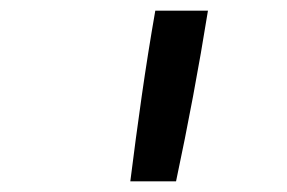

<svg xmlns="http://www.w3.org/2000/svg" viewBox="-20 -792 540 361"><path d="M225 -451Q235 -531 246.5 -611.5Q258 -692 272 -772H371Q358 -691 343 -611Q328 -531 311 -451Z"/></svg>

Font: Iosevka Slab Medium Oblique
Style: Regular
Weight: 500
Italic angle: -9°
Monospace: yes
Designer: Belleve Invis
Foundry: Belleve Invis
Version: Version 11.1.1; ttfautohint (v1.8.3)